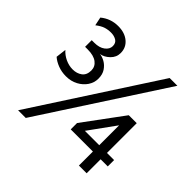

<svg xmlns="http://www.w3.org/2000/svg" viewBox="-198 -975 1190 1190"><g transform="rotate(45 397.5 -380.0)"><path d="M133.8 -605.5H156.7Q200.2 -605.5 226.3 -625.2Q252.4 -645 252.4 -671.9Q252.4 -699.7 232.4 -711.7Q212.4 -723.6 185.5 -723.6Q159.2 -723.6 136.2 -716.3Q113.3 -709 84 -686.5L72.3 -742.2Q122.6 -783.7 188.5 -783.7Q246.1 -783.7 281.7 -753.9Q317.4 -724.1 317.4 -676.3Q317.4 -639.2 289.8 -612.5Q262.2 -585.9 230.5 -581.1Q252 -579.1 275.4 -565.9Q298.8 -552.7 315.4 -528.1Q332 -503.4 332 -466.3Q332 -431.2 312 -401.1Q292 -371.1 257.3 -352.5Q222.7 -334 178.7 -334Q140.6 -334 107.7 -346.7Q74.7 -359.4 52.7 -378.9L61 -447.3Q82.5 -422.9 113.8 -408.2Q145 -393.6 178.2 -393.6Q214.4 -393.6 239.7 -412.4Q265.1 -431.2 265.1 -471.2Q265.1 -505.4 237.1 -526.4Q209 -547.4 156.7 -547.4H133.8ZM641.1 -781.2H709L185.5 24.4H118.2ZM757.3 -122.6H694.8V0H627V-122.6H432.6V-178.2L625 -439H694.8V-178.2H757.3ZM627 -178.2V-352.5L501 -178.2Z"/></g></svg>

Font: Kanchenjunga Medium
Style: Regular
Weight: 500
Version: Version 2.001